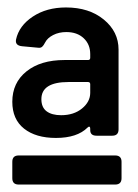

<svg xmlns="http://www.w3.org/2000/svg" viewBox="-20 -728 370 515"><path d="M216 -567Q222 -567 222 -573V-583Q222 -609 204.5 -625.5Q187 -642 158 -642Q138 -642 122.5 -634Q107 -626 101 -614Q97 -606 93 -602.5Q89 -599 82 -600L39 -604Q20 -606 23 -622Q31 -659 68 -683.5Q105 -708 157 -708Q219 -708 258.5 -675.5Q298 -643 298 -595V-381Q298 -364 281 -364H239Q222 -364 222 -379V-383Q222 -387 220 -388Q218 -389 215 -386Q187 -358 130 -358Q76 -358 44.5 -383Q13 -408 13 -455Q13 -506 51 -536.5Q89 -567 153 -567ZM222 -479V-502Q222 -508 216 -508H164Q91 -508 91 -462Q91 -440 105 -429.5Q119 -419 144 -419Q178 -419 200 -437Q222 -455 222 -479ZM30 -311H289Q306 -311 306 -294V-250Q306 -233 289 -233H30Q13 -233 13 -250V-294Q13 -311 30 -311Z"/></svg>

Font: Barlow
Style: Bold
Weight: 700
Designer: Jeremy Tribby
Foundry: Jeremy Tribby
Version: Version 1.101 August 23, 2024